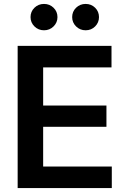

<svg xmlns="http://www.w3.org/2000/svg" viewBox="-20 -962 644 982"><path d="M70.3 0V-727.5H550.3V-617.2H200.7V-422.4H524.4V-313.5H200.7V-110.4H551.8V0ZM418 -807.1Q389.2 -807.1 369.1 -826.9Q349.1 -846.7 349.1 -874.5Q349.1 -902.8 369.1 -922.4Q389.2 -941.9 418 -941.9Q446.8 -941.9 466.6 -922.4Q486.3 -902.8 486.3 -874.5Q486.3 -846.7 466.6 -826.9Q446.8 -807.1 418 -807.1ZM205.1 -807.1Q176.3 -807.1 156.2 -826.9Q136.2 -846.7 136.2 -874.5Q136.2 -902.8 156.2 -922.4Q176.3 -941.9 205.1 -941.9Q233.9 -941.9 253.9 -922.4Q273.9 -902.8 273.9 -874.5Q273.9 -846.7 253.9 -826.9Q233.9 -807.1 205.1 -807.1Z"/></svg>

Font: Inter 18pt SemiBold
Style: Regular
Weight: 600
Designer: Rasmus Andersson
Foundry: rsms
Version: Version 4.001;git-66647c0bb